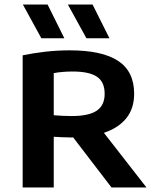

<svg xmlns="http://www.w3.org/2000/svg" viewBox="-20 -823 687 843"><path d="M79.5 0V-580Q123.5 -589.5 177.5 -595.8Q231.5 -602 286 -602Q428 -602 498.5 -555.8Q569 -509.5 569 -411.5Q569 -348 535.8 -305.5Q502.5 -263 440.2 -241.2Q378 -219.5 290.5 -219.5Q271.5 -219.5 253 -220.5Q234.5 -221.5 216 -222.5V0ZM469.5 0 258 -276H408L623 0ZM294 -313.5Q370.5 -313.5 405 -337.2Q439.5 -361 439.5 -411Q439.5 -463.5 405.5 -486.2Q371.5 -509 299 -509Q276 -509 255.2 -507.2Q234.5 -505.5 216 -502V-317Q238 -315.5 254.2 -314.5Q270.5 -313.5 294 -313.5ZM359.5 -655 278 -803H386.5L460.5 -655ZM161.5 -655 80.5 -803H189L262.5 -655Z"/></svg>

Font: Encode Sans SC SemiExpanded SemiBold
Style: Regular
Weight: 600
Width: 6
Designer: Multiple Designers
Foundry: Impallari Type
Version: Version 3.002